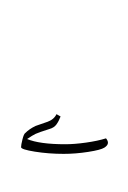

<svg xmlns="http://www.w3.org/2000/svg" viewBox="-20 -460 384 574"><path d="M170.4 0Q125.5 0 84.2 -6.6Q43 -13.2 43 -20Q43 -26.9 47.1 -43.2Q51.3 -59.6 55.2 -62Q67.9 -74.7 86.4 -83.5L120.1 -95.2Q141.1 -102.1 148.9 -118.7L161.1 -111.8Q155.8 -97.7 148.7 -87.9Q141.6 -78.1 127.4 -74.2Q95.2 -64 86.4 -59.8Q77.6 -55.7 61 -44.4Q98.1 -28.8 175.3 -28.8Q202.6 -28.8 237.3 -33.7Q272 -38.6 296.9 -46.4Q302.7 -39.6 302.7 -33.2Q302.7 -25.4 292 -18.6Q281.2 -11.7 243.7 -5.9Q206.1 0 170.4 0ZM169.9 94.2ZM172.9 -439.9Z"/></svg>

Font: Noto Naskh Arabic
Style: Regular
Weight: 400
Designer: Monotype Design team
Foundry: Monotype Imaging Inc.
Version: Version 1.01